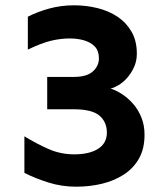

<svg xmlns="http://www.w3.org/2000/svg" viewBox="-20 -696 635 724"><path d="M267 8Q213 8 163.5 -7.5Q114 -23 72 -44V-182Q116 -155 162 -134.5Q208 -114 260 -114Q317 -114 350 -135Q383 -156 383 -196Q383 -236 355 -260Q327 -284 257 -284H158V-406H259Q307 -406 330 -426.5Q353 -447 353 -476Q353 -504 338 -520Q323 -536 298 -543.5Q273 -551 243 -551Q209 -551 173 -542.5Q137 -534 85 -509V-633Q122 -652 166.5 -664Q211 -676 259 -676Q305 -676 347.5 -665.5Q390 -655 423 -633Q456 -611 476 -576.5Q496 -542 496 -494Q496 -466 485.5 -443Q475 -420 459.5 -402.5Q444 -385 427 -375Q410 -365 397 -362Q417 -356 439.5 -341.5Q462 -327 481.5 -305Q501 -283 513 -253.5Q525 -224 525 -188Q525 -135 504 -98Q483 -61 446.5 -37.5Q410 -14 364 -3Q318 8 267 8Z"/></svg>

Font: Maven Pro
Style: Bold
Weight: 700
Designer: Joe Prince
Foundry: Joe Prince
Version: Version 2.103